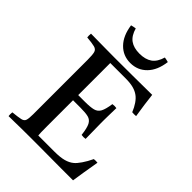

<svg xmlns="http://www.w3.org/2000/svg" viewBox="-258 -1035 1156 1156"><g transform="rotate(45 320.0 -456.5)"><path d="M33 1Q31 -14 33 -31Q80 -36 100 -40.5Q120 -45 125 -60.5Q130 -76 130 -111V-576Q130 -618 125 -636Q120 -654 99.5 -659.5Q79 -665 33 -669Q31 -684 33 -701Q59 -701 78.5 -700.5Q98 -700 118 -700Q138 -700 166 -699.5Q194 -699 237 -699Q316 -699 385 -699.5Q454 -700 500 -700.5Q546 -701 554 -701Q558 -664 563.5 -625Q569 -586 576 -542Q559 -540 543 -542Q531 -572 515 -595Q499 -618 482 -630Q463 -644 436.5 -651Q410 -658 371 -658H240V-385H295Q343 -385 368 -391.5Q393 -398 405 -420.5Q417 -443 424 -492Q442 -495 458 -492Q457 -448 456.5 -424.5Q456 -401 456 -390Q456 -379 456 -372Q456 -366 456 -362L458 -230Q443 -227 424 -230Q418 -283 406 -306Q394 -329 370.5 -335Q347 -341 304 -341H240V-124Q240 -90 240.5 -69.5Q241 -49 242 -43H379Q429 -43 459.5 -51.5Q490 -60 510 -77Q524 -88 543 -115.5Q562 -143 579 -179Q595 -181 610 -179Q600 -123 593 -78Q586 -33 581 0Q536 0 483 0Q430 0 377 -0.5Q324 -1 280.5 -1Q237 -1 211 -1Q164 -1 134.5 -0.5Q105 0 82.5 0.5Q60 1 33 1ZM201 -914Q215 -865 245 -843.5Q275 -822 324 -822Q374 -822 404.5 -843.5Q435 -865 449 -914Q457 -913 465 -911Q473 -909 481 -907Q471 -829 429 -786Q387 -743 325 -743Q263 -743 221 -786Q179 -829 168 -907Q182 -911 201 -914Z"/></g></svg>

Font: Tiro Gurmukhi
Style: Regular
Weight: 400
Designer: Gurmukhi: John Hudson & Fiona Ross. Latin: John Hudson.
Foundry: Tiro Typeworks Ltd.
Version: Version 1.52